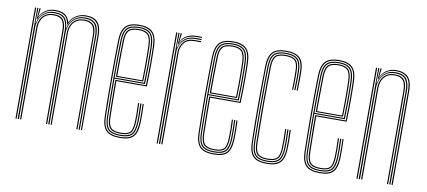

<svg xmlns="http://www.w3.org/2000/svg" viewBox="-60 -812 2274 1022"><g transform="rotate(10 1077.0 -300.5)"><path d="M412.5 0V-505.2Q412.5 -535.8 405.5 -556.8Q398.5 -577.8 380.9 -588.8Q363.2 -599.8 331.2 -599.8Q300.8 -599.8 277.5 -583Q254.2 -566.2 245.2 -539.8H243Q238.2 -572.5 220.1 -586.1Q202 -599.8 166.5 -599.8Q136.8 -599.8 114.1 -584Q91.5 -568.2 81 -539.8H78.5L83 -600H89.2V-595.8L84 -555.2H85.5Q95.8 -578 118.1 -591.8Q140.5 -605.5 167.2 -605.5Q201.2 -605.5 219.6 -593.9Q238 -582.2 246 -555.2H248Q260.8 -579.2 283.8 -592.4Q306.8 -605.5 332 -605.5Q366.2 -605.5 384.9 -594Q403.5 -582.5 411 -560.1Q418.5 -537.8 418.5 -505.8V0ZM59 0V-600H65.2V0ZM84 0V-499Q84 -517.5 91.9 -536.6Q99.8 -555.8 117.4 -568.9Q135 -582 164.2 -582Q202.8 -582 216.4 -561.9Q230 -541.8 230 -504.2V0H223.8V-504Q223.8 -538.8 211.5 -557.5Q199.2 -576.2 163.8 -576.2Q137.5 -576.2 121.2 -564.4Q105 -552.5 97.6 -534.8Q90.2 -517 90.2 -499.2V0ZM71.2 0V-600H77.2L75 -521.2H77.5Q84.8 -552 107.6 -572.9Q130.5 -593.8 165.8 -593.8Q203.2 -593.8 220.5 -577Q237.8 -560.2 240.5 -521.2H241.8Q249 -552 272.1 -573Q295.2 -594 330.2 -593.8Q360.8 -593.8 377.2 -583.1Q393.8 -572.5 400 -552.8Q406.2 -533 406.2 -505V0H400.2V-504.8Q400.2 -544.8 385.8 -566.4Q371.2 -588 329.2 -588Q298.5 -588 279.4 -573.5Q260.2 -559 251.4 -538.2Q242.5 -517.5 242.5 -498.8V0H236V-504.8Q236 -544.8 221.4 -566.4Q206.8 -588 164.8 -588Q134 -588 114.8 -573.5Q95.5 -559 86.6 -538.2Q77.8 -517.5 77.8 -498.8V0ZM248.8 0V-499Q248.8 -517.5 256.6 -536.6Q264.5 -555.8 282.1 -568.9Q299.8 -582 328.8 -582Q354.8 -582 368.9 -573Q383 -564 388.5 -546.8Q394 -529.5 394 -504.2V0H388V-504Q388 -538.2 376 -557.2Q364 -576.2 328.2 -576.2Q302 -576.2 285.8 -564.4Q269.5 -552.5 262.1 -534.8Q254.8 -517 254.8 -499.2V0Z M624.2 5.5Q570.5 5.5 548.5 -17.6Q526.5 -40.8 525.2 -91.8Q524 -149.2 523.4 -201.9Q522.8 -254.5 522.9 -304.6Q523 -354.8 523.6 -404.9Q524.2 -455 525.2 -507.2Q526.5 -557.2 548.2 -581.4Q570 -605.5 624 -605.5Q672 -605.5 694.5 -583.2Q717 -561 719 -508.8Q719.5 -493.2 719.9 -470.8Q720.2 -448.2 720.4 -420Q720.5 -391.8 720 -358.8Q719.5 -325.8 718 -289.2H553.5Q553.5 -250.2 553.8 -218.2Q554 -186.2 554.6 -156.1Q555.2 -126 555.8 -93Q556.5 -53.5 570.9 -38.1Q585.2 -22.8 624.2 -22.8Q660 -22.8 673.4 -36.8Q686.8 -50.8 688.5 -93Q689.2 -110.5 689.1 -137.1Q689 -163.8 687.5 -194.5H693.5Q695 -164.2 695.1 -137.5Q695.2 -110.8 694.5 -93Q692.8 -48 677.5 -32.5Q662.2 -17 624.2 -17Q582.2 -17 566.4 -33.8Q550.5 -50.5 549.5 -92.8Q549 -122.5 548.4 -154.4Q547.8 -186.2 547.5 -221.2Q547.2 -256.2 547.2 -294.8H712.2Q713.5 -332.8 714 -365.4Q714.5 -398 714.4 -424.9Q714.2 -451.8 713.9 -472.9Q713.5 -494 712.8 -508.8Q710.8 -561.8 688.1 -580.8Q665.5 -599.8 624 -599.8Q572.5 -599.8 552.5 -577Q532.5 -554.2 531.2 -507Q530.2 -455.2 529.6 -404.2Q529 -353.2 529 -302.1Q529 -251 529.5 -198.8Q530 -146.5 531.2 -92Q532.5 -42.5 553.2 -21.4Q574 -0.2 624.2 -0.2Q670.8 -0.2 690.6 -20Q710.5 -39.8 713 -92Q713.5 -103.2 713.6 -119.5Q713.8 -135.8 713.4 -155.1Q713 -174.5 712 -194.5H718Q719.2 -167 719.6 -139.5Q720 -112 719 -91.8Q716.8 -38 695.6 -16.2Q674.5 5.5 624.2 5.5ZM624.2 -5.8Q576 -5.8 557.2 -25.6Q538.5 -45.5 537.5 -92Q536.2 -146.8 535.8 -199.5Q535.2 -252.2 535.2 -303.5Q535.2 -354.8 535.9 -405.5Q536.5 -456.2 537.5 -506.8Q538.5 -554 558 -574.1Q577.5 -594.2 624 -594.2Q666.2 -594.2 685.6 -575Q705 -555.8 706.8 -506.5Q707.5 -493.2 708 -463.8Q708.5 -434.2 708.2 -392.5Q708 -350.8 706.2 -300.5H541.2Q541.2 -237.8 541.8 -190.2Q542.2 -142.8 543.2 -92.5Q544 -47.8 561.8 -29.6Q579.5 -11.5 624.2 -11.5Q665.8 -11.5 682.2 -28.5Q698.8 -45.5 700.8 -92.5Q701.5 -110 701.4 -136.9Q701.2 -163.8 699.8 -194.5H705.8Q707 -168.5 707.4 -140.6Q707.8 -112.8 706.8 -92.5Q704.8 -42.5 686.6 -24.1Q668.5 -5.8 624.2 -5.8ZM541.2 -306H700.2Q702 -350.2 702.2 -390.6Q702.5 -431 702 -461.5Q701.5 -492 700.8 -506.2Q699 -552.8 681.4 -570.6Q663.8 -588.5 624 -588.5Q580.5 -588.5 562.5 -570Q544.5 -551.5 543.5 -506.5Q542.5 -463 541.9 -414.1Q541.2 -365.2 541.2 -306ZM547.2 -311.8Q547.5 -348.2 547.6 -379.4Q547.8 -410.5 548.4 -441Q549 -471.5 549.5 -506.2Q550.5 -548.8 566.9 -565.9Q583.2 -583 624 -583Q659.8 -583 676.2 -567Q692.8 -551 694.5 -506.2Q695 -493.5 695.5 -465.6Q696 -437.8 695.9 -398.5Q695.8 -359.2 694.2 -311.8ZM553.5 -317.2H688.5Q689.8 -360.2 689.9 -398.4Q690 -436.5 689.5 -464.8Q689 -493 688.5 -506.2Q686.8 -547.8 672 -562.5Q657.2 -577.2 624 -577.2Q585.8 -577.2 571.1 -561.4Q556.5 -545.5 555.8 -506.2Q555.2 -474.2 554.6 -445.5Q554 -416.8 553.8 -386Q553.5 -355.2 553.5 -317.2Z M834.2 0V-600H840.2V-585L838 -521.2H840.5Q848.2 -552 871 -570.4Q893.8 -588.8 928.8 -588.8Q937.2 -588.8 945.5 -588.6Q953.8 -588.5 961.2 -588.5V-582.8Q953.8 -582.8 945.2 -582.9Q936.8 -583 928.5 -583Q897.2 -583 877.9 -569.6Q858.5 -556.2 849.6 -536.8Q840.8 -517.2 840.8 -498.8V0ZM822 0V-600H828.2V0ZM847 0V-499Q847 -526.8 865.5 -551.8Q884 -576.8 927.2 -576.8Q935.8 -576.8 944.2 -576.8Q952.8 -576.8 961.2 -576.8V-571Q952.8 -571 944.2 -571Q935.8 -571 927.2 -571Q887.5 -571 870.4 -548.4Q853.2 -525.8 853.2 -499.2V0ZM841.5 -539.8 846.2 -592.8V-600H852.5V-595.2L847 -555.2H848.5Q859 -577.8 881.6 -589Q904.2 -600.2 930 -600.2Q937.5 -600.2 945.1 -600.2Q952.8 -600.2 961.2 -600V-594.2Q953.2 -594.5 945.5 -594.5Q937.8 -594.5 930.2 -594.5Q900.5 -594.5 877.5 -581.4Q854.5 -568.2 844 -539.8Z M1131.2 5.5Q1077.5 5.5 1055.5 -17.6Q1033.5 -40.8 1032.2 -91.8Q1031 -149.2 1030.4 -201.9Q1029.8 -254.5 1029.9 -304.6Q1030 -354.8 1030.6 -404.9Q1031.2 -455 1032.2 -507.2Q1033.5 -557.2 1055.2 -581.4Q1077 -605.5 1131 -605.5Q1179 -605.5 1201.5 -583.2Q1224 -561 1226 -508.8Q1226.5 -493.2 1226.9 -470.8Q1227.2 -448.2 1227.4 -420Q1227.5 -391.8 1227 -358.8Q1226.5 -325.8 1225 -289.2H1060.5Q1060.5 -250.2 1060.8 -218.2Q1061 -186.2 1061.6 -156.1Q1062.2 -126 1062.8 -93Q1063.5 -53.5 1077.9 -38.1Q1092.2 -22.8 1131.2 -22.8Q1167 -22.8 1180.4 -36.8Q1193.8 -50.8 1195.5 -93Q1196.2 -110.5 1196.1 -137.1Q1196 -163.8 1194.5 -194.5H1200.5Q1202 -164.2 1202.1 -137.5Q1202.2 -110.8 1201.5 -93Q1199.8 -48 1184.5 -32.5Q1169.2 -17 1131.2 -17Q1089.2 -17 1073.4 -33.8Q1057.5 -50.5 1056.5 -92.8Q1056 -122.5 1055.4 -154.4Q1054.8 -186.2 1054.5 -221.2Q1054.2 -256.2 1054.2 -294.8H1219.2Q1220.5 -332.8 1221 -365.4Q1221.5 -398 1221.4 -424.9Q1221.2 -451.8 1220.9 -472.9Q1220.5 -494 1219.8 -508.8Q1217.8 -561.8 1195.1 -580.8Q1172.5 -599.8 1131 -599.8Q1079.5 -599.8 1059.5 -577Q1039.5 -554.2 1038.2 -507Q1037.2 -455.2 1036.6 -404.2Q1036 -353.2 1036 -302.1Q1036 -251 1036.5 -198.8Q1037 -146.5 1038.2 -92Q1039.5 -42.5 1060.2 -21.4Q1081 -0.2 1131.2 -0.2Q1177.8 -0.2 1197.6 -20Q1217.5 -39.8 1220 -92Q1220.5 -103.2 1220.6 -119.5Q1220.8 -135.8 1220.4 -155.1Q1220 -174.5 1219 -194.5H1225Q1226.2 -167 1226.6 -139.5Q1227 -112 1226 -91.8Q1223.8 -38 1202.6 -16.2Q1181.5 5.5 1131.2 5.5ZM1131.2 -5.8Q1083 -5.8 1064.2 -25.6Q1045.5 -45.5 1044.5 -92Q1043.2 -146.8 1042.8 -199.5Q1042.2 -252.2 1042.2 -303.5Q1042.2 -354.8 1042.9 -405.5Q1043.5 -456.2 1044.5 -506.8Q1045.5 -554 1065 -574.1Q1084.5 -594.2 1131 -594.2Q1173.2 -594.2 1192.6 -575Q1212 -555.8 1213.8 -506.5Q1214.5 -493.2 1215 -463.8Q1215.5 -434.2 1215.2 -392.5Q1215 -350.8 1213.2 -300.5H1048.2Q1048.2 -237.8 1048.8 -190.2Q1049.2 -142.8 1050.2 -92.5Q1051 -47.8 1068.8 -29.6Q1086.5 -11.5 1131.2 -11.5Q1172.8 -11.5 1189.2 -28.5Q1205.8 -45.5 1207.8 -92.5Q1208.5 -110 1208.4 -136.9Q1208.2 -163.8 1206.8 -194.5H1212.8Q1214 -168.5 1214.4 -140.6Q1214.8 -112.8 1213.8 -92.5Q1211.8 -42.5 1193.6 -24.1Q1175.5 -5.8 1131.2 -5.8ZM1048.2 -306H1207.2Q1209 -350.2 1209.2 -390.6Q1209.5 -431 1209 -461.5Q1208.5 -492 1207.8 -506.2Q1206 -552.8 1188.4 -570.6Q1170.8 -588.5 1131 -588.5Q1087.5 -588.5 1069.5 -570Q1051.5 -551.5 1050.5 -506.5Q1049.5 -463 1048.9 -414.1Q1048.2 -365.2 1048.2 -306ZM1054.2 -311.8Q1054.5 -348.2 1054.6 -379.4Q1054.8 -410.5 1055.4 -441Q1056 -471.5 1056.5 -506.2Q1057.5 -548.8 1073.9 -565.9Q1090.2 -583 1131 -583Q1166.8 -583 1183.2 -567Q1199.8 -551 1201.5 -506.2Q1202 -493.5 1202.5 -465.6Q1203 -437.8 1202.9 -398.5Q1202.8 -359.2 1201.2 -311.8ZM1060.5 -317.2H1195.5Q1196.8 -360.2 1196.9 -398.4Q1197 -436.5 1196.5 -464.8Q1196 -493 1195.5 -506.2Q1193.8 -547.8 1179 -562.5Q1164.2 -577.2 1131 -577.2Q1092.8 -577.2 1078.1 -561.4Q1063.5 -545.5 1062.8 -506.2Q1062.2 -474.2 1061.6 -445.5Q1061 -416.8 1060.8 -386Q1060.5 -355.2 1060.5 -317.2Z M1417.2 5.5Q1365.2 5.5 1343.2 -17.5Q1321.2 -40.5 1320 -91.8Q1318.8 -149.2 1318.1 -201.9Q1317.5 -254.5 1317.6 -304.6Q1317.8 -354.8 1318.4 -404.9Q1319 -455 1320 -507.2Q1321.2 -558 1342.4 -581.8Q1363.5 -605.5 1417 -605.5Q1467.8 -605.5 1490.6 -583.1Q1513.5 -560.8 1513.8 -507.8Q1514 -486 1514.1 -461.1Q1514.2 -436.2 1512.8 -406.8H1506.8Q1508 -435.5 1507.9 -460.2Q1507.8 -485 1507.8 -507.5Q1507.2 -557.2 1486.5 -578.5Q1465.8 -599.8 1417 -599.8Q1366 -599.8 1346.6 -577.4Q1327.2 -555 1326 -507Q1325 -455 1324.4 -404.2Q1323.8 -353.5 1323.8 -302.5Q1323.8 -251.5 1324.2 -199.2Q1324.8 -147 1326 -92Q1327.2 -43.2 1347.6 -21.8Q1368 -0.2 1417.2 -0.2Q1465 -0.2 1485.5 -21Q1506 -41.8 1507.8 -91.8Q1508.5 -114 1508.4 -138.1Q1508.2 -162.2 1506.8 -194.5H1512.8Q1514.2 -165.2 1514.5 -140.1Q1514.8 -115 1513.8 -91.8Q1512 -40 1490.4 -17.2Q1468.8 5.5 1417.2 5.5ZM1417.2 -5.8Q1370.5 -5.8 1351.9 -25.8Q1333.2 -45.8 1332.2 -92Q1331.2 -147 1330.6 -199.5Q1330 -252 1330 -303.2Q1330 -354.5 1330.6 -405.1Q1331.2 -455.8 1332.2 -506.8Q1333.2 -554.5 1352 -574.4Q1370.8 -594.2 1417 -594.2Q1462.8 -594.2 1482 -574.6Q1501.2 -555 1501.5 -507.5Q1501.8 -488.8 1501.9 -463Q1502 -437.2 1500.5 -406.8H1494.5Q1496 -437.5 1495.8 -463.4Q1495.5 -489.2 1495.5 -507.2Q1495.2 -552.8 1477.5 -570.6Q1459.8 -588.5 1417 -588.5Q1374 -588.5 1356.6 -570.4Q1339.2 -552.2 1338.2 -506.5Q1337.2 -458 1336.6 -408.2Q1336 -358.5 1335.9 -307.1Q1335.8 -255.8 1336.2 -202.4Q1336.8 -149 1338 -93Q1339 -48 1356.4 -29.8Q1373.8 -11.5 1417.2 -11.5Q1459.8 -11.5 1476.9 -29.4Q1494 -47.2 1495.5 -92.2Q1496.2 -113.8 1496.1 -138.4Q1496 -163 1494.5 -194.5H1500.5Q1502 -159.2 1502.1 -135.5Q1502.2 -111.8 1501.5 -92.2Q1499.8 -44.8 1481.4 -25.2Q1463 -5.8 1417.2 -5.8ZM1417.2 -17Q1377 -17 1361.1 -33.8Q1345.2 -50.5 1344.2 -93Q1343.2 -146.8 1342.6 -198.5Q1342 -250.2 1342 -301.2Q1342 -352.2 1342.6 -403.2Q1343.2 -454.2 1344.2 -506.2Q1345.2 -549.2 1361 -566.1Q1376.8 -583 1417 -583Q1457.2 -583 1473.2 -566.4Q1489.2 -549.8 1489.2 -507.2Q1489.5 -485 1489.6 -461.1Q1489.8 -437.2 1488.2 -406.8H1482.2Q1483.8 -437.8 1483.5 -461.6Q1483.2 -485.5 1483.2 -507Q1483.2 -546.8 1469 -562Q1454.8 -577.2 1417 -577.2Q1379.2 -577.2 1365.2 -561.8Q1351.2 -546.2 1350.5 -506.2Q1349.5 -456.8 1348.9 -407.2Q1348.2 -357.8 1348.2 -307Q1348.2 -256.2 1348.8 -203.1Q1349.2 -150 1350.5 -93Q1351.2 -53.8 1365.2 -38.2Q1379.2 -22.8 1417.2 -22.8Q1454.2 -22.8 1468.1 -37.8Q1482 -52.8 1483.2 -92.8Q1484 -115 1483.9 -138.9Q1483.8 -162.8 1482.2 -194.5H1488.2Q1489.8 -162 1489.9 -137.6Q1490 -113.2 1489.2 -92.8Q1488 -49.8 1472.2 -33.4Q1456.5 -17 1417.2 -17Z M1704.2 5.5Q1650.5 5.5 1628.5 -17.6Q1606.5 -40.8 1605.2 -91.8Q1604 -149.2 1603.4 -201.9Q1602.8 -254.5 1602.9 -304.6Q1603 -354.8 1603.6 -404.9Q1604.2 -455 1605.2 -507.2Q1606.5 -557.2 1628.2 -581.4Q1650 -605.5 1704 -605.5Q1752 -605.5 1774.5 -583.2Q1797 -561 1799 -508.8Q1799.5 -493.2 1799.9 -470.8Q1800.2 -448.2 1800.4 -420Q1800.5 -391.8 1800 -358.8Q1799.5 -325.8 1798 -289.2H1633.5Q1633.5 -250.2 1633.8 -218.2Q1634 -186.2 1634.6 -156.1Q1635.2 -126 1635.8 -93Q1636.5 -53.5 1650.9 -38.1Q1665.2 -22.8 1704.2 -22.8Q1740 -22.8 1753.4 -36.8Q1766.8 -50.8 1768.5 -93Q1769.2 -110.5 1769.1 -137.1Q1769 -163.8 1767.5 -194.5H1773.5Q1775 -164.2 1775.1 -137.5Q1775.2 -110.8 1774.5 -93Q1772.8 -48 1757.5 -32.5Q1742.2 -17 1704.2 -17Q1662.2 -17 1646.4 -33.8Q1630.5 -50.5 1629.5 -92.8Q1629 -122.5 1628.4 -154.4Q1627.8 -186.2 1627.5 -221.2Q1627.2 -256.2 1627.2 -294.8H1792.2Q1793.5 -332.8 1794 -365.4Q1794.5 -398 1794.4 -424.9Q1794.2 -451.8 1793.9 -472.9Q1793.5 -494 1792.8 -508.8Q1790.8 -561.8 1768.1 -580.8Q1745.5 -599.8 1704 -599.8Q1652.5 -599.8 1632.5 -577Q1612.5 -554.2 1611.2 -507Q1610.2 -455.2 1609.6 -404.2Q1609 -353.2 1609 -302.1Q1609 -251 1609.5 -198.8Q1610 -146.5 1611.2 -92Q1612.5 -42.5 1633.2 -21.4Q1654 -0.2 1704.2 -0.2Q1750.8 -0.2 1770.6 -20Q1790.5 -39.8 1793 -92Q1793.5 -103.2 1793.6 -119.5Q1793.8 -135.8 1793.4 -155.1Q1793 -174.5 1792 -194.5H1798Q1799.2 -167 1799.6 -139.5Q1800 -112 1799 -91.8Q1796.8 -38 1775.6 -16.2Q1754.5 5.5 1704.2 5.5ZM1704.2 -5.8Q1656 -5.8 1637.2 -25.6Q1618.5 -45.5 1617.5 -92Q1616.2 -146.8 1615.8 -199.5Q1615.2 -252.2 1615.2 -303.5Q1615.2 -354.8 1615.9 -405.5Q1616.5 -456.2 1617.5 -506.8Q1618.5 -554 1638 -574.1Q1657.5 -594.2 1704 -594.2Q1746.2 -594.2 1765.6 -575Q1785 -555.8 1786.8 -506.5Q1787.5 -493.2 1788 -463.8Q1788.5 -434.2 1788.2 -392.5Q1788 -350.8 1786.2 -300.5H1621.2Q1621.2 -237.8 1621.8 -190.2Q1622.2 -142.8 1623.2 -92.5Q1624 -47.8 1641.8 -29.6Q1659.5 -11.5 1704.2 -11.5Q1745.8 -11.5 1762.2 -28.5Q1778.8 -45.5 1780.8 -92.5Q1781.5 -110 1781.4 -136.9Q1781.2 -163.8 1779.8 -194.5H1785.8Q1787 -168.5 1787.4 -140.6Q1787.8 -112.8 1786.8 -92.5Q1784.8 -42.5 1766.6 -24.1Q1748.5 -5.8 1704.2 -5.8ZM1621.2 -306H1780.2Q1782 -350.2 1782.2 -390.6Q1782.5 -431 1782 -461.5Q1781.5 -492 1780.8 -506.2Q1779 -552.8 1761.4 -570.6Q1743.8 -588.5 1704 -588.5Q1660.5 -588.5 1642.5 -570Q1624.5 -551.5 1623.5 -506.5Q1622.5 -463 1621.9 -414.1Q1621.2 -365.2 1621.2 -306ZM1627.2 -311.8Q1627.5 -348.2 1627.6 -379.4Q1627.8 -410.5 1628.4 -441Q1629 -471.5 1629.5 -506.2Q1630.5 -548.8 1646.9 -565.9Q1663.2 -583 1704 -583Q1739.8 -583 1756.2 -567Q1772.8 -551 1774.5 -506.2Q1775 -493.5 1775.5 -465.6Q1776 -437.8 1775.9 -398.5Q1775.8 -359.2 1774.2 -311.8ZM1633.5 -317.2H1768.5Q1769.8 -360.2 1769.9 -398.4Q1770 -436.5 1769.5 -464.8Q1769 -493 1768.5 -506.2Q1766.8 -547.8 1752 -562.5Q1737.2 -577.2 1704 -577.2Q1665.8 -577.2 1651.1 -561.4Q1636.5 -545.5 1635.8 -506.2Q1635.2 -474.2 1634.6 -445.5Q1634 -416.8 1633.8 -386Q1633.5 -355.2 1633.5 -317.2Z M2091.5 0V-505.2Q2091.5 -526 2088.1 -543.2Q2084.8 -560.5 2075.8 -573.1Q2066.8 -585.8 2050.6 -592.8Q2034.5 -599.8 2009.2 -599.8Q1979.8 -599.8 1957.1 -584Q1934.5 -568.2 1924 -539.8H1921.5L1926 -600H1932.2V-595.8L1927 -555.2H1928.5Q1938.8 -578 1961.1 -591.8Q1983.5 -605.5 2010.2 -605.5Q2032.2 -605.5 2047.6 -600.4Q2063 -595.2 2072.9 -585.9Q2082.8 -576.5 2088.1 -564Q2093.5 -551.5 2095.6 -536.6Q2097.8 -521.8 2097.8 -505.8V0ZM1902 0V-600H1908.2V0ZM1927 0V-499Q1927 -517.5 1934.9 -536.6Q1942.8 -555.8 1960.4 -568.9Q1978 -582 2007 -582Q2027.2 -582 2040.1 -576.5Q2053 -571 2060.1 -560.6Q2067.2 -550.2 2070.2 -536Q2073.2 -521.8 2073.2 -504.2V0H2067V-504Q2067 -525.5 2062.2 -541.6Q2057.5 -557.8 2044.5 -567Q2031.5 -576.2 2006.8 -576.2Q1980.2 -576.2 1964.1 -564.4Q1948 -552.5 1940.6 -534.8Q1933.2 -517 1933.2 -499.2V0ZM1914.2 0V-600H1920.2L1918 -521.2H1920.5Q1927.8 -552 1950.6 -573Q1973.5 -594 2008.5 -593.8Q2054 -593.8 2069.8 -570.1Q2085.5 -546.5 2085.5 -505V0H2079.2V-504.8Q2079.2 -544.8 2064.4 -566.4Q2049.5 -588 2007.8 -588Q1976.8 -588 1957.6 -573.5Q1938.5 -559 1929.6 -538.2Q1920.8 -517.5 1920.8 -498.8V0Z"/></g></svg>

Font: Big Shoulders Inline Display ExtraLight
Style: Regular
Weight: 250
Version: Version 2.002